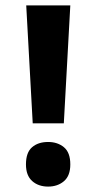

<svg xmlns="http://www.w3.org/2000/svg" viewBox="-20 -770 355 710"><path d="M216 -314H101L77 -750H240ZM76 -162Q76 -206 98.5 -225.5Q121 -245 158 -245Q193 -245 216.5 -225.5Q240 -206 240 -162Q240 -120 216.5 -100Q193 -80 158 -80Q122 -80 99 -100.5Q76 -121 76 -162Z"/></svg>

Font: Noto Sans Telugu UI SemiCondensed
Style: Bold
Weight: 700
Width: 4
Designer: Jelle Bosma - Monotype Design Team
Foundry: Monotype Imaging Inc.
Version: Version 2.005; ttfautohint (v1.8.4.7-5d5b)